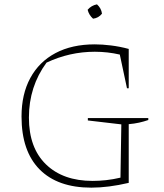

<svg xmlns="http://www.w3.org/2000/svg" viewBox="-20 -857 755 883"><path d="M400 6Q245 6 162 -78Q79 -162 79 -321Q79 -424 119.5 -498.5Q160 -573 235.5 -613Q311 -653 416 -653Q450 -653 490.5 -648Q531 -643 572 -632V-451H564L531 -606Q475 -619 416 -619Q300 -619 194 -569Q113 -459 113 -316Q113 -177 191.5 -101Q270 -25 406 -25Q436 -25 468 -28.5Q500 -32 534 -40L538 -285L384 -303V-314H662V-305Q642 -298 619.5 -293Q597 -288 572 -286V-16Q478 6 400 6ZM426 -837Q446 -819 449 -794Q433 -774 408 -771Q389 -788 383 -812Q400 -832 426 -837Z"/></svg>

Font: Piazzolla SC Thin
Style: Regular
Weight: 100
Designer: Juan Pablo del Peral
Foundry: Huerta Tipografica
Version: Version 1.330